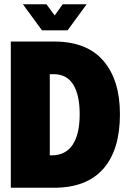

<svg xmlns="http://www.w3.org/2000/svg" viewBox="-20 -886 606 906"><path d="M31 -690H235Q390 -690 468 -599Q546 -508 546 -347Q546 -179 467.5 -89.5Q389 0 234 0H31ZM224 -153Q289 -153 322.5 -202.5Q356 -252 356 -347Q356 -438 325.5 -487Q295 -536 233 -536H215V-153ZM88 -866H199L238 -813L276 -866H389L299 -743H178Z"/></svg>

Font: Decalotype Black
Style: Regular
Weight: 900
Designer: Alfredo Marco Pradil
Foundry: Alfredo Marco Pradil
Version: Version 1.0